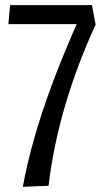

<svg xmlns="http://www.w3.org/2000/svg" viewBox="-20 -718 400 739"><path d="M348.1 -623Q314.5 -550.8 285.2 -473.6Q255.9 -396.5 232.4 -317.6Q209 -238.8 192.4 -159.2Q175.8 -79.6 167 -2.9L67.9 1Q84 -86.4 107.2 -169.4Q130.4 -252.4 159.2 -334.7Q188 -417 221.9 -499.8Q255.9 -582.5 293.9 -668.9L304.2 -625H12.2L19 -698.2H334Z"/></svg>

Font: Englebert
Style: Regular
Weight: 400
Designer: Astigmatic (AOETI)
Foundry: Astigmatic (AOETI)
Version: Version 1.000